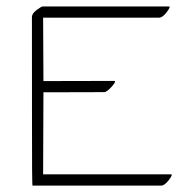

<svg xmlns="http://www.w3.org/2000/svg" viewBox="-20 -555 559 602"><path d="M509.8 -534.7Q516.1 -534.7 502.9 -517.1Q489.7 -499.5 478.5 -499.5H115.2L116.2 -300.8L337.9 -301.3Q346.2 -301.3 330.6 -283.7Q314.9 -266.1 306.6 -266.1L116.2 -265.6Q115.7 -137.2 115.2 -8.3H516.6Q522.9 -8.3 509.5 9.3Q496.1 26.9 485.4 26.9H82Q80.1 26.9 80.3 -179Q80.6 -384.8 80.1 -501.5Q80.1 -512.7 95 -523.7Q109.9 -534.7 113.3 -534.7Z"/></svg>

Font: ML-NILA01_NewLipi
Style: Regular
Weight: 400
Designer: CLT@C-DIT
Version: Version ML-NILA01_NewLipi 2.